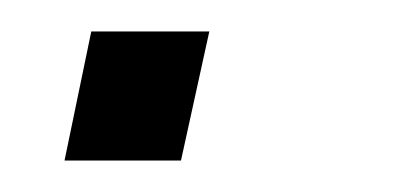

<svg xmlns="http://www.w3.org/2000/svg" viewBox="-20 -102 250 122"><path d="M21 0 38 -82H113L95 0Z"/></svg>

Font: Saira Expanded Light
Style: Italic
Weight: 300
Width: 7
Italic angle: -12°
Designer: Hector Gatti with collaboration of the Omnibus-Type team
Foundry: Omnibus-Type
Version: Version 1.101